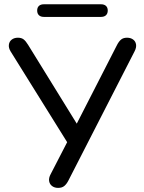

<svg xmlns="http://www.w3.org/2000/svg" viewBox="-20 -893 689 920"><path d="M222.9 -58.8 311.5 -230.5V-196.1L30.8 -646.7Q20.7 -663.2 22.5 -678.5Q24.3 -693.9 36.1 -703.1Q48 -712.3 65.7 -712.3Q82.7 -712.3 93 -704.4Q103.4 -696.5 114.6 -678.2L358.1 -283.9H339.3L540.8 -677.6Q549.8 -695 560.4 -703.6Q571.1 -712.3 588.7 -712.3Q605.8 -712.3 617.5 -703.9Q629.3 -695.5 631.9 -680.3Q634.4 -665.2 624.4 -646.2L307.5 -27.4Q299.1 -11 288.1 -1.9Q277.2 7.3 258.5 7.3Q241.5 7.3 229.8 -1.4Q218 -10.1 215.4 -25.3Q212.9 -40.4 222.9 -58.8ZM158.1 -842.5Q158.1 -856.9 166.6 -864.7Q175 -872.5 190.4 -872.5H464Q479.4 -872.5 487.9 -864.6Q496.3 -856.7 496.3 -842.5Q496.3 -828.2 487.9 -820.1Q479.4 -812 464 -812H190.4Q175 -812 166.6 -820Q158.1 -828 158.1 -842.5Z"/></svg>

Font: SN Pro Thin
Style: Regular
Weight: 200
Designer: Tobias Whetton
Foundry: Supernotes
Version: Version 1.003;Glyphs 3.3 (3324)